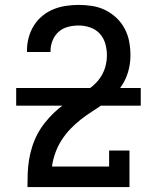

<svg xmlns="http://www.w3.org/2000/svg" viewBox="-20 -763 640 783"><path d="M92 0V-1Q92 -29 93 -56.5Q94 -84 98.5 -111.5Q103 -139 111.5 -165.5Q120 -192 133 -216.5Q146 -241 163.5 -263Q181 -285 201 -304Q221 -323 244 -339Q267 -355 291 -368.5Q315 -382 338.5 -397.5Q362 -413 380 -434.5Q398 -456 407 -482.5Q416 -509 416 -537Q416 -561 409.5 -584.5Q403 -608 387 -625.5Q371 -643 348 -651Q325 -659 301 -659Q279 -659 257.5 -653.5Q236 -648 219.5 -633.5Q203 -619 194.5 -598Q186 -577 186 -555V-551H90V-558Q90 -584 97 -610Q104 -636 118 -658.5Q132 -681 152.5 -698Q173 -715 197.5 -725Q222 -735 248.5 -739Q275 -743 301 -743Q329 -743 357 -738.5Q385 -734 410 -721.5Q435 -709 455.5 -689.5Q476 -670 489 -645Q502 -620 507 -592.5Q512 -565 512 -537Q512 -508 505 -479.5Q498 -451 484 -426Q470 -401 449.5 -380Q429 -359 405.5 -342Q382 -325 357.5 -309.5Q333 -294 310 -276Q287 -258 267 -237Q247 -216 231.5 -192Q216 -168 206 -140.5Q196 -113 192 -84H425V-149H508V0ZM46 -332V-404H554V-332Z"/></svg>

Font: Iosevka HT Medium Extended
Style: Regular
Weight: 500
Width: 7
Monospace: yes
Designer: Belleve Invis
Foundry: Belleve Invis
Version: Version 32.3.0; ttfautohint (v1.8.4)